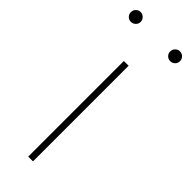

<svg xmlns="http://www.w3.org/2000/svg" viewBox="-267 -730 750 750"><g transform="rotate(45 108.5 -355.0)"><path d="M114.7 0H88.4V-528.3H114.7ZM-27.3 -682.6Q-27.3 -693.8 -19.5 -701.9Q-11.7 -710 -0.5 -710Q10.7 -710 18.8 -701.9Q26.9 -693.8 26.9 -682.6Q26.9 -671.4 18.8 -663.6Q10.7 -655.8 -0.5 -655.8Q-11.7 -655.8 -19.5 -663.6Q-27.3 -671.4 -27.3 -682.6ZM189.9 -682.6Q189.9 -693.8 197.8 -701.9Q205.6 -710 216.8 -710Q228 -710 236.1 -701.9Q244.1 -693.8 244.1 -682.6Q244.1 -671.4 236.1 -663.6Q228 -655.8 216.8 -655.8Q205.6 -655.8 197.8 -663.6Q189.9 -671.4 189.9 -682.6Z"/></g></svg>

Font: RobotoDraft Thin
Style: Regular
Weight: 250
Version: Version 2.001153; 2014